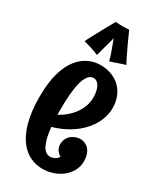

<svg xmlns="http://www.w3.org/2000/svg" viewBox="-209 -875 820 979"><g transform="rotate(30 200.5 -385.0)"><path d="M383 -105C383 -182 334 -196 312 -196C291 -196 234 -182 234 -120C234 -120 234 -83 268 -67C254 -40 220 -40 220 -40C180 -40 159 -94 151 -175C296 -216 374 -319 374 -413C374 -517 301 -574 213 -574C125 -574 22 -508 22 -280C22 -38 125 33 217 33C308 33 383 -28 383 -105ZM262 -412C262 -342 214 -280 147 -244V-280C147 -394 161 -499 214 -499C245 -499 262 -459 262 -412ZM325 -640C300 -682 247 -803 247 -803C247 -803 230 -801 207 -801C195 -801 182 -802 168 -803C168 -803 112 -704 79 -639C113 -629 137 -623 169 -609C178 -643 201 -727 201 -727C201 -717 228 -661 239 -612C269 -620 288 -630 325 -640Z"/></g></svg>

Font: Rum Raisin
Style: Regular
Weight: 400
Designer: Astigmatic (AOETI)
Foundry: Astigmatic (AOETI)
Version: Version 1.000